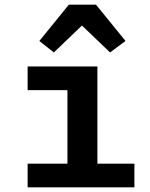

<svg xmlns="http://www.w3.org/2000/svg" viewBox="-20 -800 640 820"><path d="M390 -780 516 -625 450 -576 330 -691 210 -576 148 -625 274 -780ZM98 -101H268V-415H98V-516H396V-101H554V0H98Z"/></svg>

Font: IBM Plex Mono SemiBold
Style: Regular
Weight: 600
Monospace: yes
Designer: Mike Abbink, Paul van der Laan, Pieter van Rosmalen
Foundry: Bold Monday
Version: Version 2.3